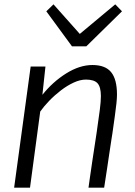

<svg xmlns="http://www.w3.org/2000/svg" viewBox="-20 -863 623 883"><path d="M45 0 121 -557H189L175 -427Q222.5 -486.5 284.2 -525.2Q346 -564 405 -564Q464.5 -564 491.2 -531Q518 -498 518 -428Q518 -412 515.5 -387.8Q513 -363.5 508.2 -329.5Q503.5 -295.5 497 -250Q495.5 -240.5 493.5 -228Q491.5 -215.5 488.8 -197.2Q486 -179 482 -152.2Q478 -125.5 472.5 -88Q467 -50.5 459 0H387Q389.5 -17.5 393.5 -46.2Q397.5 -75 404.8 -123.8Q412 -172.5 424 -250Q434 -319 439 -357.8Q444 -396.5 444 -421Q444 -462.5 428.8 -479.8Q413.5 -497 375 -497Q348.5 -497 318.8 -483.2Q289 -469.5 260 -447.2Q231 -425 206.2 -399.2Q181.5 -373.5 165 -350L118 0ZM311 -650 193 -811 226 -843 347 -707 510 -843 541 -811 377 -650Z"/></svg>

Font: Koeln Type Sans Light
Style: Italic
Weight: 300
Italic angle: -7.5°
Designer: Eben Sorkin
Foundry: Eben Sorkin
Version: Version 2.001